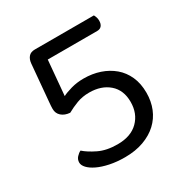

<svg xmlns="http://www.w3.org/2000/svg" viewBox="-147 -728 831 861"><g transform="rotate(-30 269.0 -297.5)"><path d="M454 -608Q457 -603 460 -594.5Q463 -586 463 -576Q463 -559 455 -549.5Q447 -540 432 -540H176L160 -360Q177 -369 207 -377.5Q237 -386 272 -386Q317 -386 355.5 -373Q394 -360 423 -335.5Q452 -311 468.5 -274.5Q485 -238 485 -190Q485 -146 470 -109Q455 -72 426 -45Q397 -18 354.5 -2.5Q312 13 258 13Q215 13 179.5 5.5Q144 -2 119 -14Q94 -26 80.5 -40.5Q67 -55 67 -69Q67 -85 77.5 -96.5Q88 -108 99 -113Q121 -93 161 -73.5Q201 -54 258 -54Q327 -54 365 -92Q403 -130 403 -190Q403 -251 364 -285Q325 -319 262 -319Q227 -319 198 -308Q169 -297 144 -283Q117 -285 100.5 -299.5Q84 -314 84 -337Q84 -343 84.5 -352.5Q85 -362 86 -371L103 -562Q105 -583 116 -595.5Q127 -608 148 -608H454Z"/></g></svg>

Font: Baloo Thambi 2
Style: Regular
Weight: 400
Designer: Aadarsh Rajan and Ek Type
Foundry: Ek Type
Version: Version 1.640;hotconv 1.0.111;makeotfexe 2.5.65597; ttfautoh